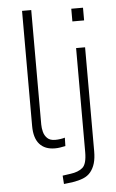

<svg xmlns="http://www.w3.org/2000/svg" viewBox="-60 -746 594 979"><g transform="rotate(-5 237.0 -256.0)"><path d="M197 8Q146 8 118.5 -23Q91 -54 91 -116V-705H138V-119Q138 -101 143 -81.5Q148 -62 162 -48.5Q176 -35 202 -35Q215 -35 229 -37Q243 -39 252 -42L251 1Q235 4 223.5 6Q212 8 197 8ZM342 -629V-694H402V-629ZM227 193 224 150 266 144Q304 139 326.5 120.5Q349 102 349 40V-492H395V40Q395 76 387.5 101.5Q380 127 365 145.5Q350 164 326 173.5Q302 183 270 188Z"/></g></svg>

Font: Nunito Sans 7pt Condensed ExtraLight
Style: Regular
Weight: 250
Width: 3
Designer: Vernon Adams
Foundry: Vernon Adams
Version: Version 3.101;gftools[0.9.27]